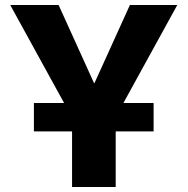

<svg xmlns="http://www.w3.org/2000/svg" viewBox="-20 -750 752 770"><path d="M116 -223V-337H237L21 -730H215L357 -417H359L501 -730H691L475 -337H596V-223H444V0H269V-223Z"/></svg>

Font: M PLUS 1p ExtraBold
Style: Regular
Weight: 800
Version: Version 1.062